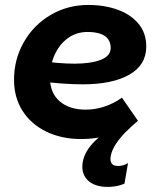

<svg xmlns="http://www.w3.org/2000/svg" viewBox="-20 -549 649 775"><path d="M36.6 -227.2Q36.6 -309.8 76.4 -379.3Q116.2 -448.8 184.8 -488.9Q253.4 -529 335.6 -529Q402.4 -529 455.8 -509.5Q509.2 -490 539.8 -452.4Q570.4 -414.8 570.4 -361.2Q570.4 -286.6 502 -247.6Q433.6 -208.6 313.8 -208.6Q231.4 -208.6 124.2 -223L136.4 -304.2Q217 -292 280.6 -292Q347 -292 386.9 -307.6Q426.8 -323.2 426.8 -355.2Q426.8 -377 416 -391.5Q405.2 -406 384 -413Q362.8 -420 333.2 -420Q289.2 -420 254.7 -395.4Q220.2 -370.8 200.9 -328.4Q181.6 -286 181.6 -235.8Q181.6 -174 220.8 -140.2Q260 -106.4 325.6 -106.4Q366.2 -106.4 404.3 -119.7Q442.4 -133 472.2 -154.8L536.8 -61.6Q498.2 -28.6 436.1 -8.2Q374 12.2 306.8 12.2Q228.8 12.2 167.2 -17.6Q105.6 -47.4 71.1 -101.4Q36.6 -155.4 36.6 -227.2ZM314 104.8Q322 60.6 363.2 20.2Q404.4 -20.2 460 -44.8Q470.6 -49.2 481.2 -53.2L536.8 -61.6Q511.4 -39.8 488.9 -17.6Q466.4 4.6 448.9 30.4Q431.4 56.2 427 81Q423.6 98.8 429.7 109Q435.8 119.2 449.2 120.6Q475 123 496.8 109.2L482.4 192.2Q462.8 200.6 441.8 203.6Q420.8 206.6 399.8 205Q352 200.4 329.5 173.5Q307 146.6 314 104.8Z"/></svg>

Font: Fixel Italic Variable Display Thin
Style: Italic
Weight: 100
Italic angle: -10°
Designer: AlfaBravo + MacPaw
Foundry: Kyrylo Tkachov, Marchela Mozhyna, Serhii Makarenko, Maria Weinstein, Zakhar Kryvoshyya
Version: Version 1.210;Glyphs 3.2 (3217)